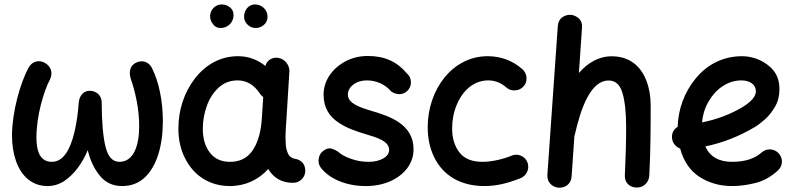

<svg xmlns="http://www.w3.org/2000/svg" viewBox="-20 -800 3628 875"><path d="M189 -510.7C161.1 -529.8 127.4 -522 111.3 -493.2C71.8 -422.9 34.7 -287.1 34.7 -182.1C34.7 -139.2 41 -100.1 53.2 -65.4C78.1 4.4 127 47.9 196.8 47.9C224.1 47.9 249.5 40 272.9 24.9C319.3 -5.9 356.4 -58.6 379.9 -115.7C391.1 -69.3 409.2 -30.3 435.1 1C460.9 32.2 494.6 47.9 536.1 47.9C577.1 47.9 611.3 35.2 639.2 9.3C694.3 -42 722.2 -135.3 722.2 -248.5C722.2 -339.8 704.1 -426.3 672.9 -489.3C659.2 -517.1 631.3 -527.8 602.5 -515.6C571.3 -502 566.4 -471.7 576.2 -439.9C586.4 -412.1 595.2 -378.9 603 -339.8C610.4 -300.3 614.3 -262.2 614.3 -225.1C614.3 -138.2 589.8 -62.5 524.4 -62.5C492.7 -62.5 471.7 -85.9 460.4 -133.3C449.2 -180.2 443.8 -247.1 443.4 -333.5C443.4 -363.3 420.4 -386.2 389.6 -386.2C361.8 -386.7 342.3 -365.7 338.9 -333C335.4 -282.7 328.6 -236.8 318.8 -196.3C299.3 -114.3 266.6 -62.5 216.3 -62.5C165 -62.5 146 -106.4 146 -173.3C146 -270.5 178.2 -381.8 208 -438.5C221.2 -465.3 213.9 -494.6 189 -510.7Z M1315.4 33.2C1330.6 33.2 1343.8 27.8 1355 17.1C1365.7 6.3 1371.1 -6.3 1371.1 -20.5V-22C1371.1 -54.7 1351.6 -68.4 1332.5 -74.7C1312.5 -77.1 1299.8 -85 1293.5 -98.1C1287.1 -111.3 1283.2 -126.5 1282.2 -143.6C1281.7 -151.9 1281.2 -161.6 1281.2 -173.3C1281.2 -179.2 1281.2 -199.7 1283.2 -227.1C1283.7 -233.4 1284.2 -239.3 1284.7 -245.6L1298.8 -474.1V-478C1298.8 -491.2 1293.9 -503.4 1284.2 -515.6C1274.4 -527.3 1261.7 -534.2 1246.6 -536.6C1244.1 -537.1 1241.7 -537.1 1239.3 -537.1C1218.3 -537.1 1195.8 -524.4 1189.5 -499.5C1152.8 -528.3 1112.8 -543.9 1064.5 -543.9C983.9 -543.9 915.5 -504.4 867.2 -440.9C818.4 -377.4 793 -296.9 793 -215.3V-209C793.5 -160.6 803.7 -116.7 823.7 -78.1C862.8 0 935.1 47.9 1027.3 47.9C1098.1 47.9 1158.2 19 1202.6 -29.8C1225.6 9.3 1262.2 33.2 1315.4 33.2ZM1028.3 -62.5C989.3 -62.5 959 -75.7 938 -102.5C916.5 -128.9 905.3 -164.1 904.3 -207.5V-213.4C904.3 -249.5 910.6 -284.7 922.9 -318.4C935.1 -352.1 953.1 -379.4 977.1 -401.4C1001 -422.9 1029.8 -433.6 1063.5 -433.6C1106 -433.6 1139.2 -411.1 1162.6 -376C1167 -368.7 1172.4 -362.8 1179.7 -357.9L1173.3 -261.2C1173.3 -259.8 1173.3 -257.8 1172.9 -256.3C1172.4 -254.9 1172.4 -252.9 1172.4 -251C1172.4 -248.5 1172.4 -246.1 1171.9 -243.7C1166.5 -188 1152.3 -144 1128.9 -111.3C1105.5 -78.6 1071.8 -62.5 1028.3 -62.5ZM1199.2 -724.1C1199.2 -754.9 1174.3 -779.8 1141.6 -779.8C1113.8 -779.8 1092.3 -754.9 1092.3 -723.6C1092.3 -710.9 1097.2 -699.2 1107.4 -688.5C1117.7 -677.7 1130.4 -672.4 1145.5 -672.4C1159.2 -672.4 1171.4 -677.2 1182.6 -686.5C1193.8 -695.8 1199.2 -708.5 1199.2 -724.1ZM1044.4 -731.4C1044.4 -746.1 1039.1 -757.8 1027.8 -766.6C1016.6 -775.4 1003.9 -779.8 990.7 -779.8C960.9 -779.8 937.5 -755.4 937.5 -726.1C937.5 -713.4 941.9 -701.2 950.7 -689.9C959 -678.2 970.7 -672.4 985.4 -672.4C1018.6 -672.4 1044.4 -697.8 1044.4 -731.4Z M1840.3 -390.1C1849.6 -401.4 1854 -415 1852.5 -430.2C1851.1 -445.3 1844.2 -457.5 1832.5 -467.3C1790 -517.6 1734.9 -544.9 1656.2 -544.9C1619.6 -544.9 1586.4 -537.1 1555.7 -521C1494.6 -489.3 1454.6 -433.1 1454.6 -368.7C1454.6 -308.1 1481.9 -269 1521.5 -242.2C1560.5 -215.3 1607.9 -200.2 1648.4 -188C1701.7 -172.4 1753.4 -155.8 1753.4 -117.2C1753.4 -101.1 1744.1 -87.9 1726.1 -77.6C1708 -67.4 1685.5 -62.5 1659.7 -62.5C1631.8 -62.5 1605.5 -66.9 1580.1 -76.2C1554.2 -85 1534.7 -95.7 1520.5 -108.9C1512.7 -114.3 1502.9 -119.1 1491.7 -122.6C1480.5 -126 1468.3 -123 1456.1 -114.7C1443.8 -106.4 1436 -95.2 1433.1 -80.1C1429.7 -64.9 1432.1 -50.8 1440.4 -38.1C1460.4 -11.2 1489.3 10.3 1526.4 25.4C1563.5 40.5 1603.5 47.9 1647 47.9C1688 47.9 1725.1 40.5 1757.8 26.4C1823.7 -2.9 1864.7 -55.7 1864.7 -119.6C1864.7 -234.9 1753.9 -271 1673.8 -294.4C1619.1 -311 1565.4 -328.6 1565.4 -368.7C1565.4 -386.7 1573.7 -401.9 1590.3 -414.6C1606.9 -427.2 1627.4 -433.6 1652.3 -433.6C1694.8 -433.6 1735.8 -415.5 1763.2 -382.8C1790 -364.7 1821.3 -367.2 1840.3 -390.1Z M2366.2 -406.7C2376.5 -418 2380.9 -431.6 2379.4 -447.3C2377.9 -462.4 2371.6 -475.1 2360.4 -484.9C2316.9 -523.4 2263.2 -543.9 2202.1 -543.9C2041 -543.9 1929.2 -390.6 1929.2 -220.7C1929.2 -169.4 1939 -123.5 1959 -83C1998.5 -2 2076.7 47.9 2187.5 47.9C2242.7 47.9 2291.5 35.6 2348.1 13.7C2377 4.4 2393.6 -25.9 2385.3 -55.2C2380.9 -69.8 2372.1 -81.1 2358.4 -88.4C2344.7 -95.7 2330.6 -96.7 2315.9 -92.3C2274.9 -75.2 2223.6 -62.5 2178.7 -62.5C2130.9 -62.5 2095.7 -76.7 2073.7 -105.5C2051.8 -133.8 2040.5 -169.9 2040.5 -214.4C2040.5 -252.9 2047.4 -289.1 2061.5 -322.3C2088.9 -388.7 2140.1 -433.6 2205.1 -433.6C2235.4 -433.6 2263.2 -422.9 2288.1 -400.9C2299.3 -391.1 2313 -386.7 2328.6 -388.2C2343.8 -389.2 2356.4 -395.5 2366.2 -406.7Z M2524.9 55.2C2553.7 57.6 2582.5 40.5 2585 3.9L2597.7 -179.7C2598.6 -181.6 2599.1 -183.6 2599.6 -186C2627 -306.2 2670.9 -433.1 2753.9 -433.1C2784.7 -433.1 2805.7 -414.1 2816.9 -376C2828.1 -337.4 2833.5 -285.6 2833.5 -220.7C2833.5 -152.3 2831.5 -82 2827.6 0.5C2826.2 29.3 2846.7 54.7 2882.3 54.7C2917 54.7 2937.5 27.8 2939 0.5C2944.8 -108.9 2945.3 -215.8 2945.3 -319.3C2945.3 -360.4 2939 -397.9 2925.8 -432.1C2899.9 -500 2847.7 -543.5 2767.6 -543.5C2707.5 -543.5 2657.7 -512.7 2618.2 -467.3L2632.3 -672.9C2633.8 -690.9 2629.4 -705.1 2618.7 -715.3C2607.4 -725.6 2595.2 -731 2581.5 -732.4C2567.4 -733.4 2554.7 -729.5 2542.5 -721.2C2530.3 -712.4 2523.4 -698.7 2522 -680.7L2474.6 -3.9C2472.2 31.7 2497.6 52.7 2524.9 55.2Z M3524.9 -22.9C3536.1 -33.2 3542.5 -45.9 3543.5 -61.5C3543.9 -76.7 3539.1 -89.8 3528.8 -101.1C3508.8 -123.5 3473.1 -125.5 3450.7 -105C3418.9 -76.7 3374.5 -62.5 3316.4 -62.5C3255.9 -62.5 3215.3 -85.9 3194.3 -132.8C3273.4 -148.9 3349.1 -178.7 3421.9 -222.2C3434.1 -229.5 3448.7 -240.7 3466.3 -256.3C3483.4 -271.5 3499 -291 3512.2 -314C3525.4 -336.9 3532.2 -363.3 3532.2 -393.1C3532.2 -426.8 3523.4 -455.1 3505.9 -477.5C3470.2 -522 3413.1 -543.9 3361.8 -543.9C3273.4 -543.9 3201.2 -504.4 3150.4 -442.4C3099.1 -380.4 3070.3 -301.8 3068.4 -222.2C3049.8 -210.4 3041 -193.8 3042.5 -171.9C3043.9 -148.9 3059.6 -130.4 3079.6 -123C3095.7 -64 3125.5 -21 3168.9 6.8C3212.4 34.2 3261.2 47.9 3316.4 47.9C3351.6 47.9 3387.2 43 3423.8 33.7C3460.4 24.4 3494.1 5.4 3524.9 -22.9ZM3358.9 -433.6C3396.5 -433.6 3424.8 -415 3424.8 -384.3C3424.8 -360.4 3403.3 -335.4 3360.8 -310.1C3306.6 -278.3 3245.6 -255.4 3179.7 -242.2C3182.6 -277.8 3192.9 -310.1 3210 -338.9C3244.1 -397 3298.3 -433.6 3358.9 -433.6Z"/></svg>

Font: Mikhak SemiBold
Style: Regular
Weight: 600
Designer: Amin Abedi
Version: Version 3.2